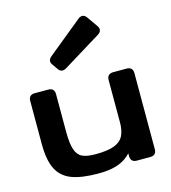

<svg xmlns="http://www.w3.org/2000/svg" viewBox="-136 -1056 1052 1180"><g transform="rotate(-15 390.5 -466.0)"><path d="M716.3 -524.4V-40Q716.3 -21 706.3 -11Q696.3 -1 677.2 -1H591.3Q572.3 -1 562.3 -11Q552.2 -21 552.2 -40V-524.4Q552.2 -543.5 562.3 -553.5Q572.3 -563.5 591.3 -563.5H677.2Q696.3 -563.5 706.3 -553.5Q716.3 -543.5 716.3 -524.4ZM217.6 -524.4V-285.3Q217.6 -208.7 231.1 -170.3Q244.5 -131.8 273.7 -118.2Q302.8 -104.5 357.2 -104.5Q432.8 -104.5 475 -120Q517.3 -135.5 534.9 -168.8Q552.5 -202.1 552.5 -259.3L593.6 -119.6Q570 -72 536.7 -42.5Q503.4 -13 456.7 0.8Q410.1 14.6 345.5 14.6Q236.9 14.6 174 -9.4Q111.1 -33.5 82.3 -90.9Q53.5 -148.3 53.5 -251V-524.4Q53.5 -543.5 63.2 -553.5Q72.9 -563.5 91.1 -563.5H178.5Q197.6 -563.5 207.6 -553.5Q217.6 -543.5 217.6 -524.4ZM525.1 -929 570.9 -863.8Q582.4 -847.9 579.6 -833.9Q576.8 -819.9 559.6 -809.6L319.5 -662.3Q303.5 -652.6 290.8 -654.3Q278 -656.1 268.8 -668.5L241.1 -708.2Q232.1 -720.6 234.9 -733.3Q237.6 -745.9 252 -757.7L470.4 -935.9Q485.4 -948.6 499.7 -946.8Q513.9 -944.9 525.1 -929Z"/></g></svg>

Font: Gyrochrome
Style: Regular
Weight: 400
Designer: David Moles
Foundry: David Moles
Version: Version 1.005;Glyphs 3.2.3 (3260)